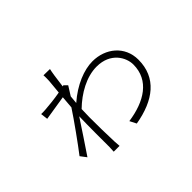

<svg xmlns="http://www.w3.org/2000/svg" viewBox="-118 -921 1235 1235"><g transform="rotate(-45 500.0 -303.5)"><path d="M355 -585 346 -489C298 -480 236 -474 207 -472C197 -471 184 -471 168 -471L174 -422L343 -449L336 -364C294 -299 194 -160 151 -105L182 -64C226 -128 288 -223 331 -288C328 -191 329 -75 329 -10C329 2 328 22 327 30H380C379 17 378 2 377 -11C374 -88 373 -161 373 -237L375 -310C448 -381 543 -435 636 -435C763 -435 813 -341 813 -277C813 -133 693 -60 537 -38L560 7C741 -24 858 -112 858 -276C858 -400 759 -478 641 -478C565 -478 467 -440 378 -362L383 -417L422 -479L400 -501L392 -499C400 -564 408 -617 413 -636L355 -637C356 -629 356 -600 355 -585Z"/></g></svg>

Font: Noto Sans SC Light
Style: Regular
Weight: 300
Designer: Ryoko NISHIZUKA 西塚涼子 (kana, bopomofo & ideographs); Paul D. Hunt (Latin, Greek & Cyrillic); Sandoll Communications 산돌커뮤니
Foundry: Adobe
Version: Version 2.004;hotconv 1.0.118;makeotfexe 2.5.65603